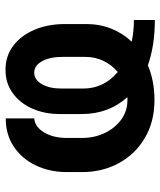

<svg xmlns="http://www.w3.org/2000/svg" viewBox="40 -634 604 725"><g transform="rotate(-90 342.5 -271.0)"><path d="M629.9 -67.9V11.2Q580.1 11.2 537.4 4.4Q494.6 -2.4 459 -15.1Q399.4 9.8 328.1 9.8Q246.1 9.8 184.8 -26.4Q123.5 -62.5 89.6 -124.5Q55.7 -186.5 55.7 -264.2V-320.3Q55.7 -386.2 81.1 -438.7Q106.4 -491.2 151.9 -521.5Q197.3 -551.8 258.3 -551.8V-444.3Q227.1 -441.9 205.8 -407.5Q184.6 -373 184.6 -320.3V-264.2Q184.6 -217.3 203.1 -178.2Q221.7 -139.2 253.9 -115.7Q286.1 -92.3 328.1 -92.3Q333.5 -92.3 338.9 -92.3Q274.9 -163.1 274.9 -264.6V-347.7Q274.9 -405.8 295.7 -452.1Q316.4 -498.5 354 -525.6Q391.6 -552.7 441.9 -552.7Q494.6 -552.7 533.4 -522.9Q572.3 -493.2 593.5 -442.4Q614.7 -391.6 614.7 -328.1V-247.6Q614.7 -197.3 597.4 -153.6Q580.1 -109.9 547.9 -76.2Q586.4 -67.9 629.9 -67.9ZM433.6 -128.9Q460.4 -150.9 475.8 -183.3Q491.2 -215.8 490.7 -252.9V-335Q491.2 -383.8 474.6 -414.1Q458 -444.3 431.2 -444.3Q404.8 -444.3 387.9 -415.8Q371.1 -387.2 371.1 -340.8V-259.8Q371.1 -181.2 433.6 -128.9Z"/></g></svg>

Font: Inter Display Semi Bold
Style: Regular
Weight: 600
Designer: Rasmus Andersson
Foundry: rsms
Version: Version 4.000;git-37864ae